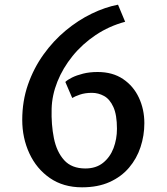

<svg xmlns="http://www.w3.org/2000/svg" viewBox="-20 -792 714 820"><path d="M75 -280Q75 -360.5 99.5 -430.8Q124 -501 165.8 -559.2Q207.5 -617.5 260.5 -661.5Q313.5 -705.5 371.2 -733.5Q429 -761.5 484 -772L514.5 -699Q445.5 -680.5 388.5 -642.2Q331.5 -604 290 -552.8Q248.5 -501.5 225.2 -443.5Q202 -385.5 200.5 -327.5Q198.5 -260 210.2 -201.8Q222 -143.5 254 -108Q286 -72.5 344.5 -72.5Q390 -72.5 420 -96.5Q450 -120.5 464.8 -159.2Q479.5 -198 479.5 -242Q479.5 -301.5 464.2 -335Q449 -368.5 424.5 -382Q400 -395.5 372.5 -395.5Q343.5 -395.5 321.5 -388Q299.5 -380.5 288.5 -373.5L259 -442Q268 -451 287.5 -460.8Q307 -470.5 334.8 -477.5Q362.5 -484.5 397 -484.5Q461 -484.5 505.5 -454.5Q550 -424.5 573.2 -374.8Q596.5 -325 596.5 -266Q596.5 -213 580.2 -163.8Q564 -114.5 531 -75.8Q498 -37 448 -14.5Q398 8 330.5 8Q250.5 8 193.2 -31.5Q136 -71 105.5 -136.8Q75 -202.5 75 -280Z"/></svg>

Font: Koeln Type Sans
Style: Regular
Weight: 400
Designer: Eben Sorkin
Foundry: Eben Sorkin
Version: Version 2.001